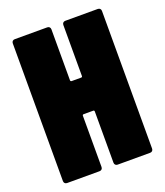

<svg xmlns="http://www.w3.org/2000/svg" viewBox="-130 -789 755 878"><g transform="rotate(-20 247.0 -350.0)"><path d="M276 -685V-437C276 -433 274 -431 270 -431H224C220 -431 218 -434 218 -437V-685C218 -694 212 -700 203 -700H45C36 -700 30 -694 30 -685V-15C30 -6 36 0 45 0H203C212 0 218 -6 218 -15V-264C218 -268 220 -270 224 -270H270C274 -270 276 -268 276 -264V-15C276 -6 282 0 291 0H449C458 0 464 -6 464 -15V-685C464 -694 458 -700 449 -700H291C282 -700 276 -694 276 -685Z"/></g></svg>

Font: Barlow Condensed Black
Style: Regular
Weight: 900
Width: 3
Designer: Jeremy Tribby
Foundry: Tribby Type
Version: Version 1.422;hotconv 1.0.109;makeotfexe 2.5.65596